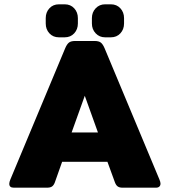

<svg xmlns="http://www.w3.org/2000/svg" viewBox="-20 -870 787 890"><path d="M192 -761V-786Q192 -813 209 -831.5Q226 -850 253 -850H280Q307 -850 324 -831.5Q341 -813 341 -786V-761Q341 -734 324 -715.5Q307 -697 280 -697H253Q226 -697 209 -715.5Q192 -734 192 -761ZM406 -761V-786Q406 -813 423.5 -831.5Q441 -850 467 -850H494Q521 -850 538 -831.5Q555 -813 555 -786V-761Q555 -734 538 -715.5Q521 -697 494 -697H467Q441 -697 423.5 -715.5Q406 -734 406 -761ZM23 -18Q23 -26 28 -38L282 -646Q290 -665 299.5 -672.5Q309 -680 328 -680H419Q438 -680 447.5 -672.5Q457 -665 465 -646L719 -38Q724 -26 724 -19Q724 -10 718.5 -5Q713 0 703 0H548Q534 0 526 -5.5Q518 -11 513 -24L478 -120H268L234 -24Q229 -11 221 -5.5Q213 0 198 0H44Q23 0 23 -18ZM434 -256 373 -426 312 -256Z"/></svg>

Font: Mitr SemiBold
Style: Regular
Weight: 600
Designer: Thanarat Vachiruckul
Foundry: Cadson Demak
Version: Version 1.002